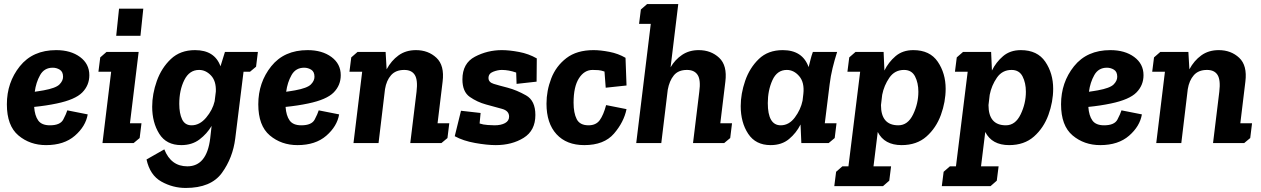

<svg xmlns="http://www.w3.org/2000/svg" viewBox="-20 -708 6241 950"><path d="M227 -88Q278 -88 293 -116.5Q308 -145 313 -162L414 -142Q404 -83 350.5 -36.5Q297 10 208 10Q128 10 71 -38Q14 -86 14 -192Q14 -300 78 -380Q142 -460 258 -460Q330 -460 376 -426Q422 -392 422 -336Q422 -286 387 -250.5Q352 -215 261 -196Q209 -185 149 -179Q152 -136 169 -112Q186 -88 227 -88ZM196 -261Q256 -272 274 -290Q292 -308 292 -328Q292 -353 276 -363Q260 -373 241 -373Q199 -373 178.5 -336.5Q158 -300 152 -254Q164 -256 175 -257.5Q186 -259 196 -261Z M555 -531 569 -665H689L675 -531ZM476 -424 507 -451H666L623 -98H680L671 -25L641 0H487L530 -353H467Z M1093 -451H1256L1247 -378L1217 -353H1185L1144 -23Q1132 73 1078 147.5Q1024 222 899 222Q835 222 778.5 190.5Q722 159 705 81L793 31Q826 115 907 115Q1003 115 1020 -23L1027 -85Q1004 -46 967 -18Q930 10 877 10Q803 10 768 -46Q733 -102 733 -180Q733 -243 756 -307.5Q779 -372 825.5 -416Q872 -460 945 -460Q1042 -460 1071 -380ZM965 -362Q917 -362 892 -312Q867 -262 867 -194Q867 -147 881 -117.5Q895 -88 928 -88Q968 -88 1000 -126Q1032 -164 1042 -207L1048 -255Q1050 -307 1024 -334.5Q998 -362 965 -362Z M1471 -88Q1522 -88 1537 -116.5Q1552 -145 1557 -162L1658 -142Q1648 -83 1594.5 -36.5Q1541 10 1452 10Q1372 10 1315 -38Q1258 -86 1258 -192Q1258 -300 1322 -380Q1386 -460 1502 -460Q1574 -460 1620 -426Q1666 -392 1666 -336Q1666 -286 1631 -250.5Q1596 -215 1505 -196Q1453 -185 1393 -179Q1396 -136 1413 -112Q1430 -88 1471 -88ZM1440 -261Q1500 -272 1518 -290Q1536 -308 1536 -328Q1536 -353 1520 -363Q1504 -373 1485 -373Q1443 -373 1422.5 -336.5Q1402 -300 1396 -254Q1408 -256 1419 -257.5Q1430 -259 1440 -261Z M1749 -451H1888L1893 -365Q1916 -408 1952 -434Q1988 -460 2038 -460Q2099 -460 2139.5 -422Q2180 -384 2170 -304L2145 -98H2203L2194 -25L2164 0H2010L2041 -254Q2048 -312 2032.5 -337Q2017 -362 1980 -362Q1938 -362 1915 -336Q1892 -310 1885 -267L1853 0H1729L1772 -353H1709L1718 -424Z M2427 -88Q2459 -88 2479 -99Q2499 -110 2499 -131Q2499 -160 2463.5 -169.5Q2428 -179 2385 -191Q2341 -203 2304.5 -228.5Q2268 -254 2268 -315Q2268 -395 2330 -427.5Q2392 -460 2463 -460Q2500 -460 2548 -451Q2596 -442 2636 -419L2635 -304L2536 -293L2534 -349Q2497 -362 2463 -362Q2443 -362 2420 -353Q2397 -344 2397 -322Q2397 -301 2423 -293Q2449 -285 2492 -274Q2537 -262 2583 -236Q2629 -210 2629 -139Q2629 -62 2571 -26Q2513 10 2433 10Q2390 10 2331 -0.5Q2272 -11 2230 -34L2261 -160L2358 -149L2353 -97Q2370 -91 2393.5 -89.5Q2417 -88 2427 -88Z M2912 -362Q2871 -362 2844.5 -320.5Q2818 -279 2818 -200Q2818 -149 2833.5 -118.5Q2849 -88 2892 -88Q2929 -88 2947.5 -113.5Q2966 -139 2979 -188L3080 -168Q3067 -104 3018 -47Q2969 10 2871 10Q2783 10 2733.5 -44Q2684 -98 2684 -195Q2684 -259 2707.5 -320Q2731 -381 2782.5 -420.5Q2834 -460 2917 -460Q2951 -460 2995 -451.5Q3039 -443 3075 -422L3080 -285L2977 -274L2971 -354Q2954 -360 2940.5 -361Q2927 -362 2912 -362Z M3151 -661 3182 -688H3336L3298 -375Q3320 -413 3355 -436.5Q3390 -460 3437 -460Q3498 -460 3538.5 -422Q3579 -384 3569 -304L3544 -98H3602L3593 -25L3563 0H3409L3440 -254Q3448 -312 3432 -337Q3416 -362 3379 -362Q3336 -362 3314 -335Q3292 -308 3284 -264L3252 0H3128L3200 -590H3142Z M4122 -451Q4109 -410 4099.5 -371Q4090 -332 4085 -291L4061 -98H4119L4110 -25L4080 0H3945L3941 -92Q3920 -50 3884 -20Q3848 10 3793 10Q3719 10 3682 -46Q3645 -102 3645 -183Q3645 -244 3667 -308Q3689 -372 3734.5 -416Q3780 -460 3853 -460Q3951 -460 3981 -376Q3986 -395 3990.5 -413.5Q3995 -432 4002 -451ZM3873 -362Q3825 -362 3802 -311.5Q3779 -261 3779 -198Q3779 -88 3843 -88Q3884 -88 3913 -127Q3942 -166 3951 -210L3955 -244Q3961 -300 3934.5 -331Q3908 -362 3873 -362Z M4352 -451 4356 -359Q4376 -400 4411 -430Q4446 -460 4499 -460Q4581 -460 4620 -402.5Q4659 -345 4659 -269Q4659 -204 4635.5 -139.5Q4612 -75 4564 -32.5Q4516 10 4441 10Q4356 10 4323 -55L4302 115H4389L4380 186L4349 213H4108L4117 142L4148 115H4178L4236 -353H4173L4182 -424L4213 -451ZM4425 -88Q4472 -88 4498 -142Q4524 -196 4524 -254Q4524 -298 4507.5 -330Q4491 -362 4453 -362Q4407 -362 4380.5 -323.5Q4354 -285 4345 -239L4339 -188Q4339 -88 4425 -88Z M4884 -451 4888 -359Q4908 -400 4943 -430Q4978 -460 5031 -460Q5113 -460 5152 -402.5Q5191 -345 5191 -269Q5191 -204 5167.5 -139.5Q5144 -75 5096 -32.5Q5048 10 4973 10Q4888 10 4855 -55L4834 115H4921L4912 186L4881 213H4640L4649 142L4680 115H4710L4768 -353H4705L4714 -424L4745 -451ZM4957 -88Q5004 -88 5030 -142Q5056 -196 5056 -254Q5056 -298 5039.5 -330Q5023 -362 4985 -362Q4939 -362 4912.5 -323.5Q4886 -285 4877 -239L4871 -188Q4871 -88 4957 -88Z M5443 -88Q5494 -88 5509 -116.5Q5524 -145 5529 -162L5630 -142Q5620 -83 5566.5 -36.5Q5513 10 5424 10Q5344 10 5287 -38Q5230 -86 5230 -192Q5230 -300 5294 -380Q5358 -460 5474 -460Q5546 -460 5592 -426Q5638 -392 5638 -336Q5638 -286 5603 -250.5Q5568 -215 5477 -196Q5425 -185 5365 -179Q5368 -136 5385 -112Q5402 -88 5443 -88ZM5412 -261Q5472 -272 5490 -290Q5508 -308 5508 -328Q5508 -353 5492 -363Q5476 -373 5457 -373Q5415 -373 5394.5 -336.5Q5374 -300 5368 -254Q5380 -256 5391 -257.5Q5402 -259 5412 -261Z M5721 -451H5860L5865 -365Q5888 -408 5924 -434Q5960 -460 6010 -460Q6071 -460 6111.5 -422Q6152 -384 6142 -304L6117 -98H6175L6166 -25L6136 0H5982L6013 -254Q6020 -312 6004.5 -337Q5989 -362 5952 -362Q5910 -362 5887 -336Q5864 -310 5857 -267L5825 0H5701L5744 -353H5681L5690 -424Z"/></svg>

Font: Zilla Slab
Style: Bold Italic
Weight: 700
Italic angle: -6°
Designer: Typotheque.com
Foundry: Typotheque type foundry
Version: Version 1.1; 2017; ttfautohint (v1.6)